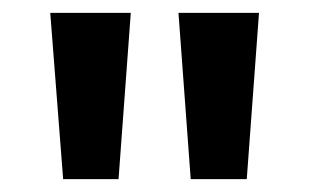

<svg xmlns="http://www.w3.org/2000/svg" viewBox="-20 -734 480 298"><path d="M183 -714 164 -456H78L58 -714ZM382 -714 363 -456H276L257 -714Z"/></svg>

Font: Noto Sans Lao Looped UI SmCd SmBd
Style: Regular
Weight: 600
Width: 4
Designer: Mark Frömberg, Ben Mitchell
Foundry: The Fontpad Ltd
Version: Version 1.001